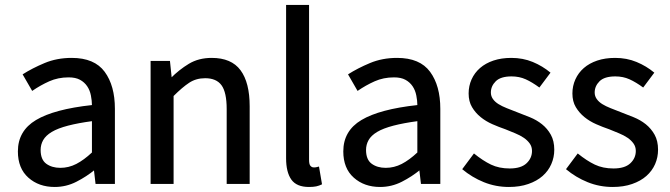

<svg xmlns="http://www.w3.org/2000/svg" viewBox="-20 -742 2703 775"><path d="M52.2 -130.9Q52.2 -213.9 125.5 -257.6Q198.7 -301.3 351.1 -317.9Q351.1 -335.4 346.9 -356.7Q342.8 -377.9 331.8 -394Q320.8 -410.2 303 -419.9Q285.2 -429.7 256.8 -429.7Q214.4 -429.7 178.7 -413.8Q143.1 -397.9 109.9 -375L71.3 -441.9Q110.4 -466.8 159.9 -487.5Q209.5 -508.3 269.5 -508.3Q361.3 -508.3 402.6 -452.1Q443.8 -396 443.8 -302.7V0.5H365.7L358.9 -57.6H363.8Q329.6 -29.3 288.3 -8.3Q247.1 12.7 200.7 12.7Q136.7 12.7 94.5 -24.9Q52.2 -62.5 52.2 -130.9ZM144 -136.7Q144 -97.7 166.7 -81.1Q189.5 -64.5 223.6 -64.5Q257.3 -64.5 288.1 -80.3Q318.8 -96.2 351.1 -126.5V-252.9Q296.4 -245.6 254.9 -234.9Q213.4 -224.1 189 -209.5Q164.6 -194.8 154.3 -176.5Q144 -158.2 144 -136.7Z M587.9 -496.1H666L673.3 -426.3H668.9Q702.6 -460.4 742.2 -484.4Q781.7 -508.3 834.5 -508.3Q914.1 -508.3 950.9 -458.5Q987.8 -408.7 987.8 -313V0.5H895V-301.8Q895 -369.1 874.3 -397.7Q853.5 -426.3 808.1 -426.3Q771.5 -426.3 743.7 -408Q715.8 -389.6 680.7 -354.5V0.5H587.9Z M1134.8 -722.2H1227.5V-96.7Q1227.5 -78.6 1233.2 -72.5Q1238.8 -66.4 1245.1 -66.4Q1249 -66.4 1252.2 -66.4Q1255.4 -66.4 1267.6 -69.8L1279.8 2Q1268.1 7.8 1256.3 10.3Q1244.6 12.7 1227.1 12.7Q1177.2 12.7 1156 -17.1Q1134.8 -46.9 1134.8 -103Z M1365.7 -130.9Q1365.7 -213.9 1439 -257.6Q1512.2 -301.3 1664.6 -317.9Q1664.6 -335.4 1660.4 -356.7Q1656.2 -377.9 1645.3 -394Q1634.3 -410.2 1616.5 -419.9Q1598.6 -429.7 1570.3 -429.7Q1527.8 -429.7 1492.2 -413.8Q1456.5 -397.9 1423.3 -375L1384.8 -441.9Q1423.8 -466.8 1473.4 -487.5Q1522.9 -508.3 1583 -508.3Q1674.8 -508.3 1716.1 -452.1Q1757.3 -396 1757.3 -302.7V0.5H1679.2L1672.4 -57.6H1677.2Q1643.1 -29.3 1601.8 -8.3Q1560.5 12.7 1514.2 12.7Q1450.2 12.7 1408 -24.9Q1365.7 -62.5 1365.7 -130.9ZM1457.5 -136.7Q1457.5 -97.7 1480.2 -81.1Q1502.9 -64.5 1537.1 -64.5Q1570.8 -64.5 1601.6 -80.3Q1632.3 -96.2 1664.6 -126.5V-252.9Q1609.9 -245.6 1568.4 -234.9Q1526.9 -224.1 1502.4 -209.5Q1478 -194.8 1467.8 -176.5Q1457.5 -158.2 1457.5 -136.7Z M1893.1 -122.6Q1929.2 -93.3 1961.9 -77.6Q1994.6 -62 2037.1 -62Q2083 -62 2105.2 -82.8Q2127.4 -103.5 2127.4 -132.8Q2127.4 -149.9 2118.2 -162.8Q2108.9 -175.8 2094.2 -185.8Q2079.6 -195.8 2059.8 -203.9Q2040 -211.9 2020 -220.2Q1994.1 -229 1967.5 -240.7Q1940.9 -252.4 1919.9 -269.5Q1898.9 -286.6 1885.3 -309.6Q1871.6 -332.5 1871.6 -364.7Q1871.6 -395 1883.5 -421.6Q1895.5 -448.2 1917.7 -467.5Q1939.9 -486.8 1971.9 -497.6Q2003.9 -508.3 2043.9 -508.3Q2090.8 -508.3 2130.4 -491.9Q2169.9 -475.6 2202.1 -448.7L2157.2 -388.7Q2127.9 -410.2 2102.1 -421.9Q2076.2 -433.6 2044.9 -433.6Q2001 -433.6 1981.2 -414.1Q1961.4 -394.5 1961.4 -368.7Q1961.4 -354 1969.7 -342.3Q1978 -330.6 1992.2 -321.8Q2006.3 -313 2025.6 -305.4Q2044.9 -297.9 2065.9 -289.6Q2091.8 -279.8 2118.9 -268.8Q2146 -257.8 2167.7 -240.5Q2189.5 -223.1 2203.4 -198.2Q2217.3 -173.3 2217.3 -137.7Q2217.3 -106.9 2205.3 -79.6Q2193.4 -52.2 2170.2 -31.7Q2147 -11.2 2112.5 0.7Q2078.1 12.7 2034.2 12.7Q1981 12.7 1933.1 -6.6Q1885.3 -25.9 1845.7 -59.1Z M2312 -122.6Q2348.1 -93.3 2380.9 -77.6Q2413.6 -62 2456.1 -62Q2502 -62 2524.2 -82.8Q2546.4 -103.5 2546.4 -132.8Q2546.4 -149.9 2537.1 -162.8Q2527.8 -175.8 2513.2 -185.8Q2498.5 -195.8 2478.8 -203.9Q2459 -211.9 2439 -220.2Q2413.1 -229 2386.5 -240.7Q2359.9 -252.4 2338.9 -269.5Q2317.9 -286.6 2304.2 -309.6Q2290.5 -332.5 2290.5 -364.7Q2290.5 -395 2302.5 -421.6Q2314.5 -448.2 2336.7 -467.5Q2358.9 -486.8 2390.9 -497.6Q2422.9 -508.3 2462.9 -508.3Q2509.8 -508.3 2549.3 -491.9Q2588.9 -475.6 2621.1 -448.7L2576.2 -388.7Q2546.9 -410.2 2521 -421.9Q2495.1 -433.6 2463.9 -433.6Q2419.9 -433.6 2400.1 -414.1Q2380.4 -394.5 2380.4 -368.7Q2380.4 -354 2388.7 -342.3Q2397 -330.6 2411.1 -321.8Q2425.3 -313 2444.6 -305.4Q2463.9 -297.9 2484.9 -289.6Q2510.7 -279.8 2537.8 -268.8Q2564.9 -257.8 2586.7 -240.5Q2608.4 -223.1 2622.3 -198.2Q2636.2 -173.3 2636.2 -137.7Q2636.2 -106.9 2624.3 -79.6Q2612.3 -52.2 2589.1 -31.7Q2565.9 -11.2 2531.5 0.7Q2497.1 12.7 2453.1 12.7Q2399.9 12.7 2352.1 -6.6Q2304.2 -25.9 2264.6 -59.1Z"/></svg>

Font: Pyidaungsu Numbers
Style: Regular
Weight: 400
Designer: Sun Tun
Foundry: MCF
Version: Version 1.083; ttfautohint (v1.8.2)